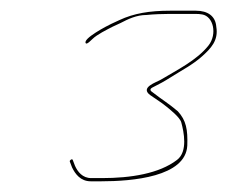

<svg xmlns="http://www.w3.org/2000/svg" viewBox="-20 -646 425 359"><path d="M297.2 -620H345.2C349.9 -620 354.1 -619.7 358 -619C379.1 -615.4 386.5 -582.2 369.9 -561C348 -533.2 310.5 -514.9 280.7 -497C272.6 -492.1 240.8 -482.6 261.1 -468C276 -457.4 279.1 -456.4 290.8 -447C297.7 -441.4 316.5 -426.6 319 -417C323.7 -399.7 331.6 -362.6 311 -347C277.6 -321.4 224.6 -313 170.6 -313H150.6C134.2 -313 125.1 -325 120.2 -336L116 -347C115 -349.9 109.7 -346.4 110.5 -344L114.7 -333C120.6 -320.7 130.7 -307 149.6 -307H169.6C226.8 -307 327.5 -315.2 330.2 -374C331.2 -403.5 328.2 -421 312.4 -438C294 -453.6 285 -458.1 265.9 -473C260.4 -476.3 259.9 -479.3 264.3 -482C280.2 -490 285.9 -493.1 300 -502C319.6 -514.5 340.5 -525 358.2 -541C373.9 -555.2 388.9 -570.2 384.4 -596C383 -615.7 368.8 -626 346.1 -626H298.1C259.6 -626 230.2 -621 203.4 -608.5L188.3 -601.5C180.7 -598 133.4 -573.4 140.5 -565C142.7 -562.4 150.9 -571.4 152.8 -573C161.5 -581.6 179.9 -590.5 190.4 -596L205.5 -603C219.6 -610.4 235.5 -618 253.9 -618C265.6 -619.3 284.4 -620 297.2 -620Z"/></svg>

Font: Proton
Style: HlIt
Weight: 500
Version: Version 1.017